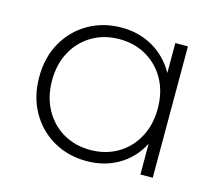

<svg xmlns="http://www.w3.org/2000/svg" viewBox="-82 -629 842 737"><g transform="rotate(15 339.5 -261.0)"><path d="M317 4Q244 4 185.5 -29.5Q127 -63 93 -123Q59 -183 59 -261Q59 -340 93 -399.5Q127 -459 185.5 -492.5Q244 -526 317 -526Q386 -526 441.5 -494Q497 -462 530 -403Q530 -403 530 -402V-522H580V0H531V-123Q531 -122 530 -120Q498 -60 442.5 -28Q387 4 317 4ZM320 -41Q380 -41 427.5 -68.5Q475 -96 502.5 -146Q530 -196 530 -261Q530 -327 502.5 -376.5Q475 -426 427.5 -453.5Q380 -481 320 -481Q260 -481 212.5 -453.5Q165 -426 137.5 -376.5Q110 -327 110 -261Q110 -196 137.5 -146Q165 -96 212.5 -68.5Q260 -41 320 -41Z"/></g></svg>

Font: Montserrat Z Light
Style: Regular
Weight: 300
Designer: Julieta Ulanovsky
Foundry: Julieta Ulanovsky
Version: Version 8.000